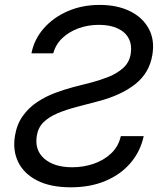

<svg xmlns="http://www.w3.org/2000/svg" viewBox="-20 -758 677 790"><path d="M271.5 12.7Q187.5 12.7 132.8 -15.4Q78.1 -43.5 54.9 -91.3Q31.7 -139.2 41.5 -198.7Q49.3 -247.1 74.2 -281.5Q99.1 -315.9 133.8 -338.6Q168.5 -361.3 207 -375.7Q245.6 -390.1 280.8 -399.4L358.9 -419.4Q392.1 -428.2 426.8 -441.9Q461.4 -455.6 487.1 -478.5Q512.7 -501.5 518.1 -538.1Q523.4 -573.2 509.5 -599.9Q495.6 -626.5 464.1 -641.1Q432.6 -655.8 387.2 -655.8Q342.3 -655.8 303.2 -641.6Q264.2 -627.4 236.6 -601.3Q209 -575.2 199.2 -538.6H109.4Q120.6 -596.2 159.9 -641.1Q199.2 -686 258.5 -711.9Q317.9 -737.8 390.1 -737.8Q461.9 -737.8 514.4 -712.2Q566.9 -686.5 592 -640.1Q617.2 -593.8 606.9 -532.2Q594.7 -458 536.9 -412.1Q479 -366.2 385.7 -341.8L294.9 -317.9Q252 -306.6 217 -292Q182.1 -277.3 159.4 -255.4Q136.7 -233.4 131.3 -198.7Q122.1 -139.6 162.8 -104.7Q203.6 -69.8 277.3 -69.8Q323.2 -69.8 365 -84Q406.7 -98.1 437 -126.5Q467.3 -154.8 477.1 -197.8H571.3Q557.6 -134.8 517.1 -87.4Q476.6 -40 414.1 -13.7Q351.6 12.7 271.5 12.7Z"/></svg>

Font: Inter 17pt
Style: Italic
Weight: 400
Italic angle: -9.3988°
Version: Version 4.001;git-66647c0bb